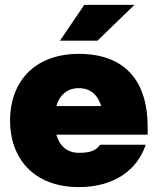

<svg xmlns="http://www.w3.org/2000/svg" viewBox="-20 -752 644 784"><path d="M302 12C446 12 541 -58 575 -161H389C372 -138 351 -128 302 -128C256 -128 224 -154 210 -202H583V-233C583 -425 487 -532 302 -532C117 -532 21 -414 21 -260C21 -106 117 12 302 12ZM210 -319C224 -366 256 -392 302 -392C348 -392 379 -366 393 -319ZM225 -586H378L529 -732H324Z"/></svg>

Font: Aspekta 950
Style: Regular
Weight: 950
Designer: Ivo Dolenc
Version: Version 2.000